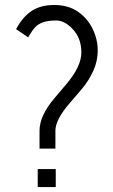

<svg xmlns="http://www.w3.org/2000/svg" viewBox="-20 -760 461 780"><path d="M45.4 -641.6Q71.3 -690.4 107.9 -715.1Q144.5 -739.7 200.7 -739.7Q256.8 -739.7 296.1 -712.9Q335.4 -686 356.2 -643.1Q377 -600.1 377 -555.7Q377 -511.2 359.1 -472.4Q341.3 -433.6 316.4 -403.3L265.6 -343.8Q205.1 -274.9 205.1 -229V-156.2H140.6V-229Q140.6 -289.6 200.7 -360.4L250.5 -419.4Q310.5 -490.2 310.5 -546.9Q310.5 -603.5 276.9 -640.1Q243.2 -676.8 208.7 -676.8Q174.3 -676.8 154.1 -669.2Q133.8 -661.6 122.3 -648.9Q110.8 -636.2 94.2 -608.4ZM133.3 0V-73.2H206.5V0Z"/></svg>

Font: News Cycle
Style: Regular
Weight: 500
Version: Version 0.5.2